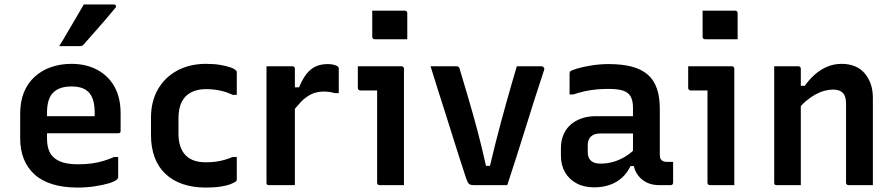

<svg xmlns="http://www.w3.org/2000/svg" viewBox="-20 -835 4030 866"><path d="M302 -547Q368 -547 418 -520.5Q468 -494 496 -444.5Q524 -395 524 -324V-244Q524 -241 523 -238.5Q522 -236 519.5 -235Q517 -234 514 -234H274Q258 -234 240.5 -234Q223 -234 206 -234H169L162 -311H407Q407 -316 407 -319.5Q407 -323 407 -328Q407 -360 400 -383Q393 -406 379 -420Q366 -433 347 -439Q328 -445 302 -445Q248 -445 220 -417.5Q192 -390 192 -326V-211Q192 -192 195 -176.5Q198 -161 204 -149Q210 -137 219 -128Q237 -110 265 -102Q293 -94 331 -94Q367 -94 395 -98Q423 -102 447.5 -109.5Q472 -117 495 -127H513Q513 -104 513 -80.5Q513 -57 513 -35Q513 -33 512 -31Q511 -29 509 -27Q500 -17 472 -8.5Q444 0 406.5 5.5Q369 11 330 11Q266 11 217 -4Q168 -19 136 -48Q104 -77 87.5 -118Q71 -159 71 -211V-322Q71 -376 87.5 -417.5Q104 -459 135.5 -488Q167 -517 209.5 -532Q252 -547 302 -547ZM358 -815Q396 -815 426.5 -815Q457 -815 494 -815Q500 -815 502.5 -809.5Q505 -804 500 -799Q476 -770 454.5 -745Q433 -720 410 -694Q387 -668 358 -635Q356 -632 351.5 -629.5Q347 -627 341 -627Q316 -627 293 -627Q270 -627 247 -627Q266 -657 284 -688.5Q302 -720 321 -751.5Q340 -783 358 -815Z M909 -547Q947 -547 975 -542Q1003 -537 1021 -530.5Q1039 -524 1044 -517Q1047 -515 1047.5 -513Q1048 -511 1048 -508Q1048 -483 1048 -457.5Q1048 -432 1048 -407H1030Q1005 -419 975 -426Q945 -433 909 -433Q871 -433 843 -419Q815 -405 800 -376Q785 -347 785 -301V-232Q785 -198 794 -173Q803 -148 820 -132Q836 -117 858 -110Q880 -103 909 -103Q934 -103 955 -106Q976 -109 994.5 -114.5Q1013 -120 1030 -127H1048Q1048 -102 1048 -76.5Q1048 -51 1048 -26Q1048 -24 1047.5 -22Q1047 -20 1045 -18Q1039 -12 1021.5 -5Q1004 2 976 6.5Q948 11 909 11Q851 11 805 -4.5Q759 -20 726.5 -50.5Q694 -81 677.5 -125.5Q661 -170 661 -226V-304Q661 -378 692.5 -432.5Q724 -487 780 -517Q836 -547 909 -547Z M1291 -441H1329Q1344 -478 1362 -501Q1380 -524 1403.5 -535Q1427 -546 1458 -546Q1474 -546 1485 -543Q1496 -540 1501 -537Q1505 -534 1506.5 -531.5Q1508 -529 1508 -524Q1508 -510 1508 -496Q1508 -482 1508 -469Q1508 -456 1508 -442.5Q1508 -429 1508 -415H1490Q1480 -418 1468 -420Q1456 -422 1440 -422Q1409 -422 1384 -410Q1359 -398 1337 -375Q1315 -352 1291 -319ZM1310 0Q1290 0 1270.5 0Q1251 0 1231.5 0Q1212 0 1193 0Q1190 0 1188 -0.5Q1186 -1 1184.5 -2.5Q1183 -4 1182.5 -6Q1182 -8 1182 -11Q1182 -43 1182 -82.5Q1182 -122 1182 -166.5Q1182 -211 1182 -257Q1182 -303 1182 -349Q1182 -395 1182 -437Q1182 -467 1182 -492.5Q1182 -518 1182 -536Q1204 -536 1223.5 -536Q1243 -536 1262 -536Q1281 -536 1299 -536Q1303 -536 1305 -534.5Q1307 -533 1308.5 -531Q1310 -529 1310 -525Q1310 -486 1310 -437Q1310 -388 1310 -334Q1310 -280 1310 -223Q1310 -166 1310 -109Q1310 -52 1310 0Z M1681 -11Q1681 -42 1681 -83.5Q1681 -125 1681 -172Q1681 -219 1681 -266Q1681 -313 1681 -355Q1681 -397 1681 -427H1672Q1665 -427 1657 -427Q1649 -427 1640 -427Q1631 -427 1622 -427Q1613 -427 1605 -427Q1600 -427 1597 -430.5Q1594 -434 1594 -438Q1594 -462 1594 -487Q1594 -512 1594 -536Q1610 -536 1631 -536Q1652 -536 1674.5 -536Q1697 -536 1718.5 -536Q1740 -536 1759 -536Q1778 -536 1791 -536Q1795 -536 1797 -534.5Q1799 -533 1800.5 -531Q1802 -529 1802 -525Q1802 -477 1802 -422Q1802 -367 1802 -310.5Q1802 -254 1802 -199.5Q1802 -145 1802 -95Q1802 -80 1802 -64Q1802 -48 1802 -32Q1802 -16 1802 0Q1773 0 1747.5 0Q1722 0 1692 0Q1687 0 1684 -3Q1681 -6 1681 -11ZM1659 -787Q1677 -787 1695 -787Q1713 -787 1732.5 -787Q1752 -787 1770 -787Q1788 -787 1806 -787Q1811 -787 1814 -784Q1817 -781 1817 -776V-658Q1799 -658 1781 -658Q1763 -658 1743.5 -658Q1724 -658 1706 -658Q1688 -658 1670 -658Q1665 -658 1662 -661Q1659 -664 1659 -669Z M2039 -536Q2043 -536 2046 -534.5Q2049 -533 2051 -530Q2053 -527 2054 -522Q2073 -458 2092.5 -392Q2112 -326 2132 -251.5Q2152 -177 2172 -87H2190Q2203 -141 2215 -189.5Q2227 -238 2239.5 -283.5Q2252 -329 2263.5 -371Q2275 -413 2287 -454Q2299 -495 2311 -536Q2339 -536 2367 -536Q2395 -536 2422 -536Q2427 -536 2430 -533.5Q2433 -531 2434.5 -527.5Q2436 -524 2434 -519Q2413 -455 2392 -390Q2371 -325 2351 -259.5Q2331 -194 2310 -129.5Q2289 -65 2268 0Q2228 0 2188.5 0Q2149 0 2116 0Q2107 0 2100.5 -2.5Q2094 -5 2090 -12.5Q2086 -20 2081 -35Q2066 -81 2050.5 -129Q2035 -177 2019.5 -227Q2004 -277 1987.5 -328.5Q1971 -380 1954.5 -432Q1938 -484 1922 -536Q1951 -536 1980.5 -536Q2010 -536 2039 -536Z M2956 -344Q2956 -319 2956 -293.5Q2956 -268 2956 -242.5Q2956 -217 2956 -191Q2956 -165 2956 -141Q2956 -131 2957.5 -124Q2959 -117 2964 -113Q2967 -109 2973 -107Q2979 -105 2988 -105Q2990 -105 2992.5 -105Q2995 -105 2998 -105H3016Q3016 -82 3016 -58.5Q3016 -35 3016 -11Q3016 -6 3013 -3Q3010 0 3005 0Q3000 0 2983.5 0Q2967 0 2954 0Q2927 0 2906 -8Q2885 -16 2868.5 -32Q2852 -48 2843.5 -70.5Q2835 -93 2835 -121Q2835 -153 2835 -187Q2835 -221 2835 -253Q2835 -270 2835 -286Q2835 -302 2835 -318Q2835 -334 2835 -350Q2835 -382 2824 -400.5Q2813 -419 2789.5 -426.5Q2766 -434 2725 -434Q2696 -434 2669.5 -431.5Q2643 -429 2618 -423.5Q2593 -418 2566 -409H2549Q2549 -432 2549 -456.5Q2549 -481 2549 -503Q2549 -507 2550 -509.5Q2551 -512 2552 -513Q2557 -518 2584 -526Q2611 -534 2649 -540Q2687 -546 2725 -546Q2786 -546 2829.5 -534.5Q2873 -523 2901 -499Q2929 -475 2942.5 -436.5Q2956 -398 2956 -344ZM2631 -148Q2631 -124 2645 -110.5Q2659 -97 2688 -97Q2717 -97 2744.5 -104.5Q2772 -112 2799 -128Q2826 -144 2853 -172V-86H2824Q2809 -55 2785.5 -33.5Q2762 -12 2730 -1Q2698 10 2660 10Q2614 10 2580.5 -8Q2547 -26 2528.5 -58Q2510 -90 2510 -133V-167Q2510 -200 2521 -226.5Q2532 -253 2552.5 -271.5Q2573 -290 2602 -300.5Q2631 -311 2667 -311Q2702 -311 2735 -311Q2768 -311 2799 -311Q2830 -311 2860 -311Q2868 -311 2872.5 -296.5Q2877 -282 2878 -264Q2879 -246 2879 -233Q2845 -233 2814.5 -233Q2784 -233 2753 -233Q2722 -233 2688 -233Q2673 -233 2662.5 -229.5Q2652 -226 2644 -218Q2638 -212 2634.5 -202.5Q2631 -193 2631 -182Z M3171 -11Q3171 -42 3171 -83.5Q3171 -125 3171 -172Q3171 -219 3171 -266Q3171 -313 3171 -355Q3171 -397 3171 -427H3162Q3155 -427 3147 -427Q3139 -427 3130 -427Q3121 -427 3112 -427Q3103 -427 3095 -427Q3090 -427 3087 -430.5Q3084 -434 3084 -438Q3084 -462 3084 -487Q3084 -512 3084 -536Q3100 -536 3121 -536Q3142 -536 3164.5 -536Q3187 -536 3208.5 -536Q3230 -536 3249 -536Q3268 -536 3281 -536Q3285 -536 3287 -534.5Q3289 -533 3290.5 -531Q3292 -529 3292 -525Q3292 -477 3292 -422Q3292 -367 3292 -310.5Q3292 -254 3292 -199.5Q3292 -145 3292 -95Q3292 -80 3292 -64Q3292 -48 3292 -32Q3292 -16 3292 0Q3263 0 3237.5 0Q3212 0 3182 0Q3177 0 3174 -3Q3171 -6 3171 -11ZM3149 -787Q3167 -787 3185 -787Q3203 -787 3222.5 -787Q3242 -787 3260 -787Q3278 -787 3296 -787Q3301 -787 3304 -784Q3307 -781 3307 -776V-658Q3289 -658 3271 -658Q3253 -658 3233.5 -658Q3214 -658 3196 -658Q3178 -658 3160 -658Q3155 -658 3152 -661Q3149 -664 3149 -669Z M3917 0Q3888 0 3862.5 0Q3837 0 3807 0Q3804 0 3801.5 -1.5Q3799 -3 3797.5 -5Q3796 -7 3796 -11Q3796 -71 3796 -130.5Q3796 -190 3796 -250Q3796 -310 3796 -369Q3796 -401 3781.5 -416Q3767 -431 3737 -431Q3719 -431 3698.5 -425.5Q3678 -420 3656.5 -408Q3635 -396 3615 -379Q3595 -362 3577 -338V-448H3610Q3631 -478 3656.5 -500Q3682 -522 3712 -534.5Q3742 -547 3776 -547Q3809 -547 3835 -536.5Q3861 -526 3879 -505.5Q3897 -485 3907 -457Q3917 -429 3917 -394Q3917 -346 3917 -297Q3917 -248 3917 -199Q3917 -150 3917 -101Q3917 -75 3917 -50Q3917 -25 3917 0ZM3592 0Q3573 0 3555.5 0Q3538 0 3520 0Q3502 0 3483 0Q3480 0 3478 -0.5Q3476 -1 3474.5 -2.5Q3473 -4 3472.5 -6Q3472 -8 3472 -11Q3472 -65 3472 -118Q3472 -171 3472 -224Q3472 -277 3472 -330.5Q3472 -384 3472 -437Q3472 -467 3472 -492.5Q3472 -518 3472 -536Q3494 -536 3512 -536Q3530 -536 3547 -536Q3564 -536 3581 -536Q3585 -536 3587 -534.5Q3589 -533 3590.5 -531Q3592 -529 3592 -525Q3592 -438 3592 -350.5Q3592 -263 3592 -175.5Q3592 -88 3592 0Z"/></svg>

Font: Recursive SemiBold
Style: Regular
Weight: 600
Version: Version 1.085